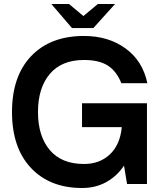

<svg xmlns="http://www.w3.org/2000/svg" viewBox="-20 -920 809 960"><path d="M40 -359.9Q40 -539.1 136 -639.6Q231.9 -740.2 399.9 -740.2Q522 -740.2 607.9 -677.7Q693.8 -615.2 716.8 -503.9H586.9Q562.5 -564.5 518.8 -592.3Q475.1 -620.1 399.9 -620.1Q287.6 -620.1 228.8 -550Q169.9 -480 169.9 -359.9Q169.9 -239.7 228.8 -169.9Q287.6 -100.1 399.9 -100.1Q478.5 -100.1 529.5 -148.2Q580.6 -196.3 588.9 -284.2H390.1V-403.8H714.8V0H615.2L600.1 -91.8Q564.9 -39.6 511.7 -9.8Q458.5 20 390.1 20Q229 20 134.5 -80.6Q40 -181.2 40 -359.9ZM446.8 -779.8H339.8L236.8 -899.9H325.2L397 -839.8L469.2 -899.9H555.2Z"/></svg>

Font: Miedinger*
Style: Bold
Weight: 700
Version: Version 001.000